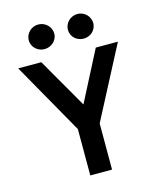

<svg xmlns="http://www.w3.org/2000/svg" viewBox="-120 -897 803 980"><g transform="rotate(-15 281.5 -406.5)"><path d="M176 -683C213 -683 244 -712 244 -747C244 -781 216 -813 176 -813C139 -813 109 -783 109 -747C109 -712 139 -683 176 -683ZM383 -683C420 -683 450 -712 450 -747C450 -780 424 -813 383 -813C346 -813 316 -783 316 -747C316 -711 346 -683 383 -683ZM234 0H349V-244L547 -623H430L294 -359L142 -623H20L234 -245Z"/></g></svg>

Font: Inconsolata SemiExpanded
Style: Bold
Weight: 700
Width: 6
Monospace: yes
Designer: Raph Levien, Cyreal, Brenton Simpson
Foundry: Raph Levien, Cyreal, Google
Version: Version 3.100